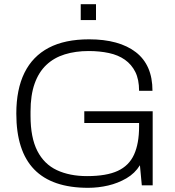

<svg xmlns="http://www.w3.org/2000/svg" viewBox="-20 -886 837 918"><path d="M401 12Q229 12 143.5 -76Q58 -164 58 -343Q58 -459 97 -538Q136 -617 213 -657.5Q290 -698 406 -698Q478 -698 534 -682.5Q590 -667 629.5 -636.5Q669 -606 689 -560Q709 -514 709 -452H645Q645 -506 627 -542Q609 -578 577 -600.5Q545 -623 500.5 -632.5Q456 -642 404 -642Q341 -642 289.5 -626Q238 -610 201.5 -575.5Q165 -541 145.5 -486Q126 -431 126 -353V-332Q126 -228 158.5 -164.5Q191 -101 252 -72.5Q313 -44 396 -44Q489 -44 543 -69Q597 -94 621 -147Q645 -200 645 -281V-298H383V-354H710V0H658L649 -96Q625 -57 584.5 -33.5Q544 -10 497 1Q450 12 401 12ZM366 -790V-866H439V-790Z"/></svg>

Font: Archivo SemiBold ExtraLight
Style: Regular
Weight: 250
Version: Version 2.001